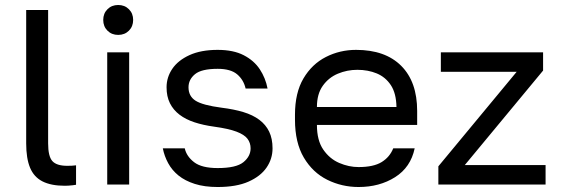

<svg xmlns="http://www.w3.org/2000/svg" viewBox="-20 -740 2248 770"><path d="M240 5Q185 5 150.5 -12.5Q116 -30 100.5 -67.5Q85 -105 85 -165V-700H173V-165Q173 -113 190 -94Q207 -75 250 -75Q261 -75 269 -75.5Q277 -76 285 -77V1Q280 2 271.5 3Q263 4 254.5 4.5Q246 5 240 5Z M410 0V-530H498V0ZM454 -600Q428 -600 411 -617Q394 -634 394 -660Q394 -686 411 -703Q428 -720 454 -720Q480 -720 497 -703Q514 -686 514 -660Q514 -634 497 -617Q480 -600 454 -600Z M853 10Q800 10 761 -2.5Q722 -15 696 -36Q670 -57 654.5 -85.5Q639 -114 633 -145H721Q728 -113 758.5 -89.5Q789 -66 853 -66Q927 -66 956 -89.5Q985 -113 985 -145Q985 -167 972.5 -183.5Q960 -200 928.5 -212Q897 -224 839 -232Q795 -238 760 -249.5Q725 -261 700 -280Q675 -299 661.5 -326Q648 -353 648 -390Q648 -430 671 -464Q694 -498 740 -519Q786 -540 853 -540Q916 -540 957.5 -518.5Q999 -497 1022 -462Q1045 -427 1053 -385H965Q957 -420 931 -442Q905 -464 853 -464Q788 -464 762 -442.5Q736 -421 736 -390Q736 -354 764.5 -336Q793 -318 869 -308Q918 -302 956 -290.5Q994 -279 1020 -259.5Q1046 -240 1059.5 -212Q1073 -184 1073 -145Q1073 -103 1049 -68Q1025 -33 976.5 -11.5Q928 10 853 10Z M1418 10Q1351 10 1292.5 -19Q1234 -48 1198.5 -108Q1163 -168 1163 -260V-280Q1163 -368 1197 -425.5Q1231 -483 1287 -511.5Q1343 -540 1408 -540Q1525 -540 1589 -476Q1653 -412 1653 -295V-239H1251Q1251 -177 1276.5 -140Q1302 -103 1340.5 -86.5Q1379 -70 1418 -70Q1478 -70 1510.5 -90Q1543 -110 1557 -145H1643Q1627 -69 1564.5 -29.5Q1502 10 1418 10ZM1413 -460Q1372 -460 1335 -444.5Q1298 -429 1274.5 -396Q1251 -363 1251 -311H1570Q1569 -366 1547.5 -398.5Q1526 -431 1491 -445.5Q1456 -460 1413 -460Z M1738 0V-73L2052 -452H1748V-530H2158V-457L1844 -78H2168V0Z"/></svg>

Font: Golos Text
Style: Regular
Weight: 400
Designer: A.Korolkova, Vitaly Kuzmin
Foundry: ParaType Ltd
Version: Version 2.004